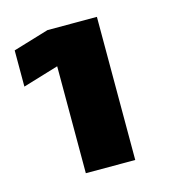

<svg xmlns="http://www.w3.org/2000/svg" viewBox="-73 -734 498 548"><g transform="rotate(-15 175.5 -459.5)"><path d="M115.2 -248V-564L9.8 -532.2V-639.2L115.2 -670.9H261.2V-248Z"/></g></svg>

Font: Syncopate
Style: Bold
Weight: 700
Designer: Astigmatic (AOETI)
Foundry: Astigmatic (AOETI)
Version: Version 1.001 2011